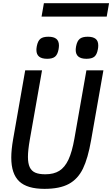

<svg xmlns="http://www.w3.org/2000/svg" viewBox="-20 -1163 697 1192"><path d="M50 -184.5Q50 -233 61.5 -299L136.5 -726.5H241L165 -295.5Q153.5 -229.5 153.5 -189Q153.5 -149 164.5 -125.2Q175.5 -101.5 199 -91.2Q222.5 -81 261.5 -81Q314 -81 348.2 -102.5Q382.5 -124 405 -172Q427.5 -220 442 -303L516.5 -726.5H622L545.5 -292Q526 -180 494.8 -115.8Q463.5 -51.5 407.2 -21Q351 9.5 256 9.5Q148.5 9.5 99.2 -37.2Q50 -84 50 -184.5ZM206 -853.5Q206 -862.5 208.5 -876.5Q215 -909.5 231 -922.2Q247 -935 280.5 -935Q314 -935 330 -921.5Q346 -908 346 -880.5Q346 -871 343.5 -856Q337.5 -824 321.5 -811Q305.5 -798 273 -798Q239.5 -798 222.8 -811.5Q206 -825 206 -853.5ZM450 -853Q450 -862 452.5 -876Q459 -909 475.2 -922Q491.5 -935 524.5 -935Q557 -935 573.5 -922Q590 -909 590 -881Q590 -868 587.5 -856.5Q581.5 -824 565.8 -811Q550 -798 516.5 -798Q450 -798 450 -853ZM252.5 -1143H657L642.5 -1060H238Z"/></svg>

Font: JuliaMono MediumItalic
Style: Regular
Weight: 500
Italic angle: -9°
Monospace: yes
Designer: cormullion
Foundry: corm
Version: Version 0.049; ttfautohint (v1.8.4)